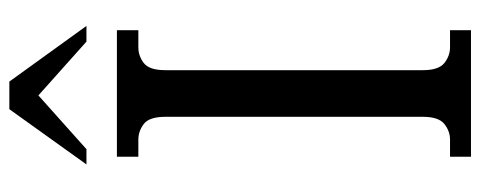

<svg xmlns="http://www.w3.org/2000/svg" viewBox="-316 -670 987 394"><g transform="rotate(-90 177.0 -473.5)"><path d="M311.5 -726.6V-682.6H276.4Q258.8 -682.6 244.1 -671.4Q229.5 -660.2 229.5 -627V-98.6Q229.5 -66.4 244.1 -54.7Q258.8 -43 276.4 -43H311.5V0H51.8V-43H86.9Q104.5 -43 119.1 -54.7Q133.8 -66.4 133.8 -98.6V-627Q133.8 -660.2 119.1 -671.4Q104.5 -682.6 86.9 -682.6H51.8V-726.6ZM206.1 -947.3 320.3 -789.1H288.1L177.7 -887.7L67.4 -789.1H36.1L149.4 -947.3Z"/></g></svg>

Font: Subtext
Style: Regular
Weight: 400
Designer: Christopher J. Fynn
Foundry: Christopher J. Fynn for DDC
Version: Version 1.000 preliminary